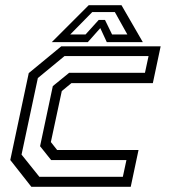

<svg xmlns="http://www.w3.org/2000/svg" viewBox="-20 -718 665 738"><path d="M100.5 0 19.5 -103 90.5 -437 215.5 -540H597.5L567.5 -398.5H254.5L217.5 -368L175.5 -172L199.5 -141.5H512.5L482.5 0ZM131.2 -38.5H452.2L466 -102.8H176.5L134 -156L183 -387L245.8 -438.2H537.2L551 -502.5H228L125.5 -418L62.8 -123.8ZM321 -698H447L529 -556H390.5L365.5 -610L317.5 -556H179ZM334.5 -671.5 250 -585.5H308.8L359.5 -641.5H383.5L410.8 -585.5H469.5L421.5 -671.5Z"/></svg>

Font: Tourney Thin
Style: Italic
Weight: 100
Italic angle: -12°
Designer: Tyler Finck
Foundry: Etcetera Type Co
Version: Version 1.015